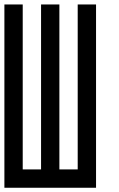

<svg xmlns="http://www.w3.org/2000/svg" viewBox="-20 -937 540 873"><path d="M0 -83.3V-916.7H83.3V-166.7H166.7V-916.7H250V-166.7H333.3V-916.7H416.7V-83.3Z"/></svg>

Font: GalmuriMono11 Regular
Style: Regular
Weight: 400
Designer: Lee Minseo (quiple)
Version: Version 2.399;hotconv 1.1.1;makeotfexe 2.6.0 DEVELOPMENT